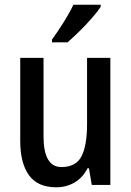

<svg xmlns="http://www.w3.org/2000/svg" viewBox="-20 -786 557 816"><path d="M449 -540V0H370L358 -71H352Q332 -31 297 -10.5Q262 10 219 10Q140 10 103 -41.5Q66 -93 66 -187V-540H165V-207Q165 -76 241 -76Q303 -76 326.5 -122Q350 -168 350 -259V-540ZM408 -757Q395 -737 370 -708.5Q345 -680 317 -652.5Q289 -625 267 -606H201V-618Q227 -654 251.5 -693Q276 -732 292 -766H408Z"/></svg>

Font: Noto Sans Ethiopic Condensed Medium
Style: Regular
Weight: 500
Width: 3
Designer: Monotype Design Team
Foundry: Monotype Imaging Inc.
Version: Version 2.102; ttfautohint (v1.8.4.7-5d5b)